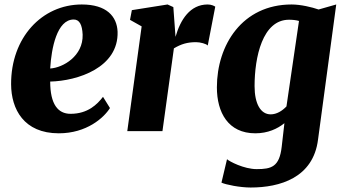

<svg xmlns="http://www.w3.org/2000/svg" viewBox="-20 -588 1558 861"><path d="M29.8 -210C30.3 -98.6 86.9 9.8 243.7 9.8C369.1 9.8 446.3 -60.5 473.1 -103.5L441.9 -153.8C416 -120.1 374 -77.6 296.4 -77.6C239.7 -77.6 205.1 -120.6 205.1 -222.2C328.1 -225.1 512.2 -284.7 507.3 -445.8C504.4 -514.6 458 -567.9 346.7 -567.9C167.5 -567.9 28.8 -418.5 29.8 -210ZM205.1 -280.8C210.4 -371.6 235.4 -500.5 310.5 -500.5C336.4 -500.5 348.6 -477.1 350.6 -432.6C353.5 -336.4 262.2 -284.2 205.1 -280.8Z M550.8 0H708.5L759.8 -371.1C792.5 -390.6 820.3 -398.9 859.4 -398.9C877.9 -398.9 905.3 -391.6 911.6 -383.8L945.3 -558.1C940.4 -561.5 928.2 -567.9 911.1 -567.9C832.5 -567.9 789.1 -500 767.1 -422.9L757.3 -556.2L731.4 -567.9L571.3 -542.5L563 -499L615.2 -469.7Z M998 126 973.1 231C992.7 240.2 1056.2 252.9 1104 252.9C1234.9 252.9 1384.8 209.5 1406.2 37.6L1487.8 -567.9L1408.7 -545.4C1379.4 -555.7 1328.6 -567.9 1287.6 -567.9C1066.4 -567.9 952.6 -386.2 952.6 -196.3C952.6 -84 1002.9 9.8 1125 9.8C1181.2 9.8 1224.6 -10.7 1255.4 -35.6L1243.2 70.8C1232.9 159.7 1197.8 170.4 1131.3 170.4C1073.7 170.4 1007.8 135.3 998 126ZM1193.8 -75.2C1149.4 -75.2 1121.6 -121.6 1121.6 -201.7C1121.6 -332 1157.2 -499.5 1275.9 -499.5C1292 -499.5 1307.1 -498 1320.8 -494.1L1264.6 -110.8C1245.6 -90.8 1220.7 -75.2 1193.8 -75.2Z"/></svg>

Font: Merriweather
Style: Heavy Italic
Weight: 900
Italic angle: -7.5°
Designer: Eben Sorkin
Foundry: Eben Sorkin
Version: Version 1.001